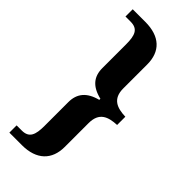

<svg xmlns="http://www.w3.org/2000/svg" viewBox="-281 -804 974 974"><g transform="rotate(45 206.0 -317.5)"><path d="M27 125H117C222 125 277 69 277 -22V-193C277 -270 325 -286 386 -289V-348C325 -350 277 -367 277 -442V-614C277 -707 222 -760 117 -760H27V-708H64C117 -708 129 -674 129 -610V-440C129 -379 160 -340 232 -323V-315C161 -297 129 -257 129 -196V-25C129 38 117 73 64 73H27Z"/></g></svg>

Font: Noto Serif SemiCondensed
Style: Bold
Weight: 700
Width: 4
Designer: Monotype Design Team
Foundry: Monotype Imaging Inc.
Version: Version 2.015